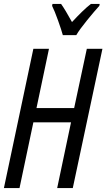

<svg xmlns="http://www.w3.org/2000/svg" viewBox="-20 -964 545 984"><path d="M0 0 151 -714H231L167 -410H360L425 -714H505L353 0H273L344 -337H151L80 0ZM302 -784H371Q387 -812 426.5 -860.5Q466 -909 489 -934L491 -944H446Q424 -927 400 -903.5Q376 -880 349 -851Q332 -882 317.5 -906Q303 -930 293 -944H249L247 -934Q260 -908 277.5 -859Q295 -810 302 -784Z"/></svg>

Font: Noto Sans UI Condensed
Style: Italic
Weight: 400
Width: 3
Italic angle: -12°
Designer: Monotype Design Team
Foundry: Monotype Imaging Inc.
Version: Version 1.901